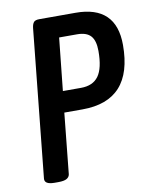

<svg xmlns="http://www.w3.org/2000/svg" viewBox="-80 -760 651 823"><g transform="rotate(-10 245.0 -349.0)"><path d="M91 2Q46 2 49 -24L115 -667Q117 -684 123.5 -692Q130 -700 148 -700H306Q482 -700 482 -529Q482 -287 263 -287H184L157 -23Q155 -11 143.5 -4.5Q132 2 107 2ZM194 -379H273Q325 -379 349.5 -413Q374 -447 374 -522Q374 -567 355.5 -587.5Q337 -608 296 -608H218Z"/></g></svg>

Font: Asap Condensed Condensed Medium
Style: Italic
Weight: 500
Width: 3
Italic angle: -6°
Designer: Pablo Cosgaya
Foundry: Omnibus-Type
Version: Version 3.001; ttfautohint (v1.8.4.7-5d5b)